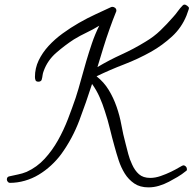

<svg xmlns="http://www.w3.org/2000/svg" viewBox="-20 -766 841 834"><path d="M800.8 -730.5Q800.8 -727.5 795.9 -714.8Q791 -702.1 790 -698.2Q768.6 -645.5 727.1 -607.4Q685.5 -569.3 637.7 -542Q580.1 -509.8 519 -486.3Q458 -462.9 399.4 -434.6Q431.6 -409.2 452.1 -375.5Q472.7 -341.8 486.3 -302.7Q500 -263.7 507.3 -223.1Q514.6 -182.6 525.4 -142.6Q531.2 -120.1 537.1 -97.2Q543 -74.2 553.7 -51.8Q565.4 -25.4 583.5 -9.3Q601.6 6.8 632.8 6.8Q654.3 6.8 678.2 -1.5Q702.1 -9.8 723.1 -20Q744.1 -30.3 758.8 -39.1Q773.4 -47.9 776.4 -47.9Q782.2 -47.9 787.1 -43Q792 -38.1 792 -31.2Q792 -24.4 787.1 -22.5Q770.5 -8.8 751.5 2.4Q732.4 13.7 713.9 23.4Q693.4 34.2 670.9 41Q648.4 47.9 625 47.9Q587.9 47.9 563 30.8Q538.1 13.7 522 -12.2Q505.9 -38.1 495.6 -69.3Q485.4 -100.6 477.5 -129.9Q466.8 -168 457.5 -206.5Q448.2 -245.1 435.5 -283.2Q425.8 -314.5 412.6 -344.2Q399.4 -374 379.9 -401.4Q354.5 -322.3 324.7 -243.2Q294.9 -164.1 246.1 -96.7Q226.6 -70.3 201.7 -47.4Q176.8 -24.4 148.4 -7.3Q120.1 9.8 87.9 19Q55.7 28.3 22.5 28.3Q17.6 28.3 13.7 23.4Q9.8 18.6 9.8 13.7Q9.8 2 20.5 0Q41 -4.9 58.6 -8.3Q76.2 -11.7 95.7 -19.5Q140.6 -40 173.8 -76.2Q207 -112.3 231.9 -156.7Q256.8 -201.2 275.4 -249.5Q293.9 -297.9 308.6 -340.8Q321.3 -379.9 332 -419.9Q342.8 -460 354.5 -499.5Q366.2 -539.1 379.4 -578.1Q392.6 -617.2 411.1 -654.3Q383.8 -637.7 356 -624.5Q328.1 -611.3 300.8 -594.7Q261.7 -569.3 224.1 -536.6Q186.5 -503.9 169.9 -458Q166 -448.2 165 -439.5Q164.1 -430.7 161.1 -419.9Q160.2 -416 156.2 -413.6Q152.3 -411.1 147.5 -411.1Q136.7 -411.1 134.3 -417.5Q131.8 -423.8 131.8 -431.6Q131.8 -469.7 147.9 -503.4Q164.1 -537.1 190.9 -566.4Q217.8 -595.7 252 -620.6Q286.1 -645.5 322.8 -666.5Q359.4 -687.5 395.5 -704.1Q431.6 -720.7 460.9 -734.4Q462.9 -735.4 464.4 -735.8Q465.8 -736.3 467.8 -736.3Q474.6 -736.3 480 -731.9Q485.4 -727.5 485.4 -720.7V-717.8Q477.5 -698.2 470.2 -679.2Q462.9 -660.2 456.1 -640.6Q441.4 -599.6 428.7 -558.1Q416 -516.6 403.3 -474.6Q454.1 -504.9 507.8 -529.3Q561.5 -553.7 612.3 -585Q648.4 -606.4 676.8 -633.8Q705.1 -661.1 732.4 -692.4Q743.2 -704.1 752.9 -717.8Q762.7 -731.4 773.4 -742.2Q776.4 -746.1 782.2 -746.1Q786.1 -746.1 793.5 -740.7Q800.8 -735.4 800.8 -730.5Z"/></svg>

Font: Calligraffitti
Style: Regular
Weight: 400
Designer: Dathan Boardman
Foundry: Open Window
Version: Version 1.002